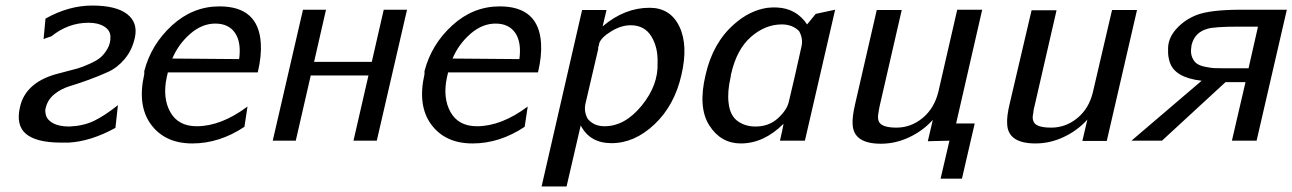

<svg xmlns="http://www.w3.org/2000/svg" viewBox="-20 -507 4658 692"><path d="M405 -128 396 -46Q306 3 227 7H196Q109 6 73 -25Q37 -56 52 -121Q71 -207 179 -239Q185 -241 215 -248.5Q245 -256 260.5 -260.5Q276 -265 303 -277Q330 -289 343.5 -301Q357 -313 368 -332.5Q379 -352 378 -376Q377 -398 355.5 -411.5Q334 -425 299 -425Q226 -425 165 -376Q143 -369 137 -366L144 -440Q228 -487 312 -487Q399 -487 438.5 -456Q478 -425 466 -371Q456 -326 429.5 -294.5Q403 -263 370 -248Q337 -233 300 -219.5Q263 -206 231.5 -196.5Q200 -187 176 -167.5Q152 -148 145 -119Q142 -110 144 -100Q146 -78 168.5 -64.5Q191 -51 230 -51Q280 -53 318 -71Q356 -89 405 -128Z M500 -240V-251Q525 -347 600 -415.5Q675 -484 771 -484Q912 -484 920 -351Q923 -305 909 -246H585Q584 -243 581 -229Q565 -155 593.5 -103.5Q622 -52 689 -52Q777 -52 872 -123L861 -50Q771 10 673 10Q575 10 524.5 -58Q474 -126 500 -240ZM601 -296 842 -294Q850 -355 827 -388.5Q804 -422 756 -422Q708 -422 665.5 -385Q623 -348 601 -296Z M963 0 1072 -472H1155L1112 -284H1320L1363 -472H1447L1338 0H1254L1308 -235H1100L1046 0Z M1510 -240V-251Q1535 -347 1610 -415.5Q1685 -484 1781 -484Q1922 -484 1930 -351Q1933 -305 1919 -246H1595Q1594 -243 1591 -229Q1575 -155 1603.5 -103.5Q1632 -52 1699 -52Q1787 -52 1882 -123L1871 -50Q1781 10 1683 10Q1585 10 1534.5 -58Q1484 -126 1510 -240ZM1611 -296 1852 -294Q1860 -355 1837 -388.5Q1814 -422 1766 -422Q1718 -422 1675.5 -385Q1633 -348 1611 -296Z M1932 165 2078 -471H2166L2152 -412Q2231 -479 2321 -479Q2396 -479 2428.5 -411.5Q2461 -344 2436 -237Q2411 -127 2339 -59Q2267 9 2184 9Q2106 9 2073 -55L2022 165ZM2140 -352Q2140 -350 2138.5 -344.5Q2137 -339 2136 -336V-333V-330L2090 -133Q2084 -105 2098 -79Q2120 -52 2159 -52Q2232 -52 2292.5 -126Q2353 -200 2350 -280Q2352 -336 2327.5 -376Q2303 -416 2253 -416Q2219 -416 2183.5 -394.5Q2148 -373 2140 -352Z M2523 -237Q2549 -352 2625 -419Q2682 -470 2747 -479Q2769 -481 2780 -480Q2850 -477 2889 -419L2920 -457L2990 -472L2881 0H2791L2799 -35L2801 -45L2804 -61Q2733 10 2650 10Q2578 10 2536.5 -55Q2495 -120 2523 -237ZM2615 -240Q2614 -238 2614 -234Q2614 -230 2613 -228Q2601 -175 2606 -136Q2611 -91 2638 -71Q2665 -51 2703 -51Q2751 -51 2783.5 -80.5Q2816 -110 2823 -140Q2845 -231 2869 -341Q2875 -368 2860 -395Q2836 -419 2798 -419Q2738 -419 2686.5 -374Q2635 -329 2615 -240Z M3402 0 3324 2 3342 -75Q3307 -36 3257.5 -12.5Q3208 11 3155 11Q3056 11 3053 -59Q3051 -84 3062 -132L3140 -471H3230L3150 -123Q3149 -117 3147.5 -109.5Q3146 -102 3146 -100Q3143 -85 3146 -73Q3153 -47 3211 -47Q3263 -47 3305 -81.5Q3347 -116 3362 -176L3430 -472H3520L3426 -62H3493L3447 137H3370Z M3619 -133 3698 -470H3788L3708 -122Q3706 -116 3705 -108L3704 -99Q3700 -82 3704 -72Q3710 -47 3769 -47Q3821 -47 3863 -81.5Q3905 -116 3919 -175L3988 -471H4078L3969 1H3881L3899 -76Q3864 -37 3814.5 -13.5Q3765 10 3712 10Q3613 10 3610 -60Q3608 -87 3619 -133Z M4058 0 4311 -216Q4214 -227 4196 -283Q4189 -305 4190 -326Q4188 -367 4218.5 -401.5Q4249 -436 4293 -453Q4342 -472 4454 -472H4618L4509 0H4420L4469 -211H4397L4168 0ZM4275 -346Q4274 -343 4274 -339Q4270 -317 4276.5 -301Q4283 -285 4294 -277.5Q4305 -270 4325 -266Q4345 -262 4356 -261.5Q4367 -261 4386 -261H4480L4514 -411H4447Q4355 -411 4331 -403Q4286 -390 4275 -346Z"/></svg>

Font: Coval
Style: Book Italic
Weight: 350
Foundry: Context Ltd
Version: Version 001.000